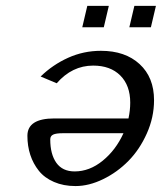

<svg xmlns="http://www.w3.org/2000/svg" viewBox="-20 -623 550 653"><path d="M73.2 0ZM73.2 -161.1Q73.2 -220.2 165 -220.2H417Q422.9 -247.6 422.9 -273.9Q422.9 -332.5 389.2 -366.2Q355.5 -399.9 296.9 -399.9Q225.1 -399.9 172.9 -339.8L118.2 -362.8Q159.2 -402.8 211.7 -426.5Q264.2 -450.2 323.2 -450.2Q405.8 -450.2 454.8 -405Q503.9 -359.9 503.9 -282.2Q503.9 -224.1 479.5 -169.4Q455.1 -114.7 417 -75.9Q378.9 -37.1 330.8 -13.7Q282.7 9.8 236.8 9.8Q195.8 9.8 163.6 -4.2Q131.3 -18.1 112.1 -42.2Q92.8 -66.4 83 -96.4Q73.2 -126.5 73.2 -161.1ZM399.9 -169.9H192.9Q170.9 -169.9 160.9 -165.3Q150.9 -160.6 150.9 -148.9Q150.9 -98.6 171.6 -69.3Q192.4 -40 233.9 -40Q284.7 -40 329.3 -76.4Q374 -112.8 399.9 -169.9ZM510.3 -530.3ZM437 -603H510.3L493.2 -530.3H419.9ZM276.9 -603H350.1L333 -530.3H259.8Z"/></svg>

Font: Pfennig
Style: Italic
Weight: 500
Italic angle: -13°
Version: Version 20120410 ; ttfautohint (v0.8)